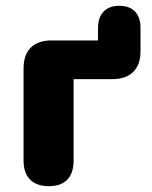

<svg xmlns="http://www.w3.org/2000/svg" viewBox="-20 -631 521 660"><path d="M148 9C204 9 233 -22 233 -79V-359H367C428 -359 463 -393 463 -454V-535C463 -584 437 -611 390 -611C344 -611 317 -584 317 -535V-492H157C95 -492 61 -458 61 -396V-79C61 -22 92 9 148 9Z"/></svg>

Font: SN Pro Heavy
Style: Regular
Weight: 800
Designer: Tobias Whetton
Foundry: Supernotes
Version: Version 1.001;Glyphs 3.2 (3249)